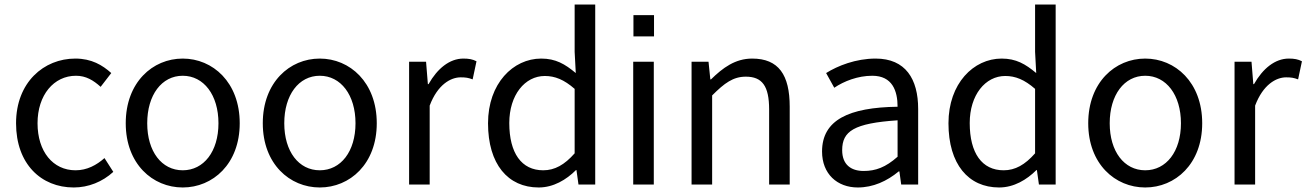

<svg xmlns="http://www.w3.org/2000/svg" viewBox="-20 -816 5777 849"><path d="M306 13C371 13 433 -12 481 -56L442 -117C407 -86 365 -63 314 -63C214 -63 146 -146 146 -271C146 -396 218 -481 316 -481C360 -481 393 -461 425 -432L472 -493C433 -528 385 -557 313 -557C174 -557 51 -452 51 -271C51 -91 162 13 306 13Z M788 13C921 13 1040 -91 1040 -271C1040 -452 921 -557 788 -557C655 -557 536 -452 536 -271C536 -91 655 13 788 13ZM788 -63C695 -63 631 -146 631 -271C631 -396 695 -481 788 -481C881 -481 946 -396 946 -271C946 -146 881 -63 788 -63Z M1394 13C1527 13 1646 -91 1646 -271C1646 -452 1527 -557 1394 -557C1261 -557 1142 -452 1142 -271C1142 -91 1261 13 1394 13ZM1394 -63C1301 -63 1237 -146 1237 -271C1237 -396 1301 -481 1394 -481C1487 -481 1552 -396 1552 -271C1552 -146 1487 -63 1394 -63Z M1789 0H1880V-349C1915 -442 1973 -474 2017 -474C2040 -474 2051 -472 2070 -465L2087 -545C2070 -554 2053 -557 2029 -557C1968 -557 1914 -513 1875 -444H1872L1864 -543H1789Z M2362 13C2427 13 2484 -21 2527 -64H2529L2538 0H2612V-796H2521V-587L2526 -493C2478 -533 2437 -557 2373 -557C2249 -557 2138 -447 2138 -271C2138 -90 2226 13 2362 13ZM2382 -63C2286 -63 2232 -139 2232 -272C2232 -396 2301 -480 2389 -480C2434 -480 2474 -464 2521 -423V-138C2476 -87 2433 -63 2382 -63Z M2872 -749H2781V-655H2872ZM2871 0V-543H2780V0Z M3038 0H3129V-394C3184 -449 3222 -477 3278 -477C3350 -477 3381 -436 3381 -332V0H3472V-344C3472 -485 3423 -557 3306 -557C3231 -557 3176 -516 3124 -465H3121L3113 -543H3038Z M3773 13C3841 13 3902 -15 3954 -58H3957L3965 0H4040V-334C4040 -467 3984 -557 3852 -557C3764 -557 3684 -525 3633 -493L3669 -428C3712 -457 3773 -481 3837 -481C3926 -481 3949 -414 3949 -344C3734 -341 3615 -286 3615 -146C3615 -47 3682 13 3773 13ZM3799 -60C3743 -60 3704 -88 3704 -152C3704 -236 3756 -271 3949 -284V-123C3896 -76 3852 -60 3799 -60Z M4398 13C4463 13 4520 -21 4563 -64H4565L4574 0H4648V-796H4557V-587L4562 -493C4514 -533 4473 -557 4409 -557C4285 -557 4174 -447 4174 -271C4174 -90 4262 13 4398 13ZM4418 -63C4322 -63 4268 -139 4268 -272C4268 -396 4337 -480 4425 -480C4470 -480 4510 -464 4557 -423V-138C4512 -87 4469 -63 4418 -63Z M5044 13C5177 13 5296 -91 5296 -271C5296 -452 5177 -557 5044 -557C4911 -557 4792 -452 4792 -271C4792 -91 4911 13 5044 13ZM5044 -63C4951 -63 4887 -146 4887 -271C4887 -396 4951 -481 5044 -481C5137 -481 5202 -396 5202 -271C5202 -146 5137 -63 5044 -63Z M5439 0H5530V-349C5565 -442 5623 -474 5667 -474C5690 -474 5701 -472 5720 -465L5737 -545C5720 -554 5703 -557 5679 -557C5618 -557 5564 -513 5525 -444H5522L5514 -543H5439Z"/></svg>

Font: Spoqa Han Sans Neo Regular
Style: Regular
Weight: 400
Designer: [Spoqa Han Sans Neo] Dong-huui Kim  Younghwa Kang  Yujin Lee  [Noto Sans] Ryoko NISHIZUKA  (kana & ideographs); Paul D. 
Foundry: Spoqa (http://www.spoqa-han-sans.com)
Version: Version 1.000